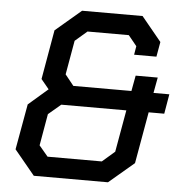

<svg xmlns="http://www.w3.org/2000/svg" viewBox="-51 -749 752 797"><g transform="rotate(5 325.0 -350.0)"><path d="M34 -103 68 -293 149 -363 116 -403 152 -609 259 -700H511L594 -599L583 -537H490L496 -573L461 -616H289L239 -573L214 -431L250 -386H492L504 -451H596L584 -386H650L636 -304H571L533 -89L428 0H119ZM395 -84 447 -129 478 -304H207L155 -260L132 -128L169 -84Z"/></g></svg>

Font: Chakra Petch Medium
Style: Italic
Weight: 500
Italic angle: -10°
Designer: Katatrad Aksorn Co.,Ltd.
Foundry: Cadson Demak Co.,Ltd.
Version: Version 1.000; ttfautohint (v1.6)